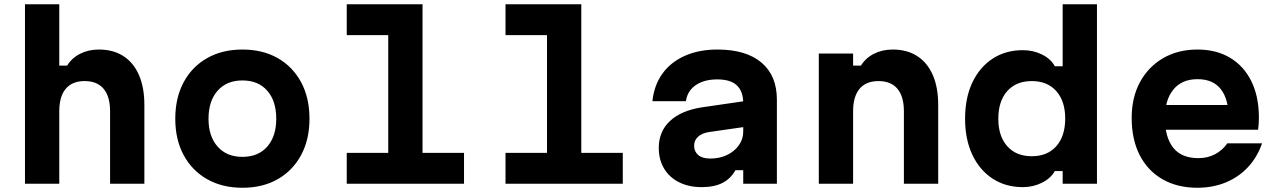

<svg xmlns="http://www.w3.org/2000/svg" viewBox="-20 -868 6040 907"><path d="M98 0V-848H260V-558H297Q319 -594 358.5 -614Q398 -634 447 -634Q515 -634 563 -603Q611 -572 636.5 -513.5Q662 -455 662 -372V0H500V-342Q500 -412 469.5 -448.5Q439 -485 380 -485Q321 -485 290.5 -448.5Q260 -412 260 -342V0Z M1125 19Q1030 19 958.5 -21.5Q887 -62 847.5 -135.5Q808 -209 808 -307Q808 -406 847.5 -479.5Q887 -553 958.5 -593.5Q1030 -634 1125 -634Q1221 -634 1292 -593.5Q1363 -553 1402.5 -479.5Q1442 -406 1442 -307Q1442 -209 1402.5 -135.5Q1363 -62 1292 -21.5Q1221 19 1125 19ZM1125 -127Q1200 -127 1242.5 -175.5Q1285 -224 1285 -307Q1285 -391 1242.5 -439.5Q1200 -488 1125 -488Q1051 -488 1008 -439.5Q965 -391 965 -307Q965 -224 1008 -175.5Q1051 -127 1125 -127Z M1618 -848H1976V-146H2172V0H1618V-146H1814V-702H1618Z M2368 -848H2726V-146H2922V0H2368V-146H2564V-702H2368Z M3502 -391V-269L3328 -244Q3296 -239 3277.5 -222Q3259 -205 3259 -180Q3259 -152 3278.5 -135.5Q3298 -119 3336 -119Q3380 -119 3415 -136Q3450 -153 3470.5 -182Q3491 -211 3491 -246V-380Q3491 -436 3461 -464.5Q3431 -493 3368 -493Q3326 -493 3294.5 -480.5Q3263 -468 3244 -445.5Q3225 -423 3220 -390H3062Q3070 -466 3109.5 -520.5Q3149 -575 3215.5 -604.5Q3282 -634 3369 -634Q3504 -634 3577 -572.5Q3650 -511 3650 -397V0H3491V-64H3454Q3433 -25 3394 -4.5Q3355 16 3295 16Q3234 16 3188 -7Q3142 -30 3117 -72Q3092 -114 3092 -169Q3092 -247 3145 -296.5Q3198 -346 3296 -361Z M3848 0V-615H4010V-558H4047Q4069 -594 4108.5 -614Q4148 -634 4197 -634Q4265 -634 4313 -603Q4361 -572 4386.5 -513.5Q4412 -455 4412 -372V0H4250V-342Q4250 -412 4219.5 -448.5Q4189 -485 4130 -485Q4071 -485 4040.5 -448.5Q4010 -412 4010 -342V0Z M4812 16Q4730 16 4668.5 -24.5Q4607 -65 4573 -137.5Q4539 -210 4539 -307Q4539 -405 4573 -477.5Q4607 -550 4668.5 -590.5Q4730 -631 4812 -631Q4861 -631 4902.5 -610.5Q4944 -590 4963 -555H5000V-848H5162V0H5000V-60H4963Q4944 -26 4902.5 -5Q4861 16 4812 16ZM4854 -130Q4928 -130 4970 -177.5Q5012 -225 5012 -308Q5012 -390 4970 -437.5Q4928 -485 4854 -485Q4780 -485 4738 -437.5Q4696 -390 4696 -307Q4696 -225 4738 -177.5Q4780 -130 4854 -130Z M5457 -372H5834L5784 -311Q5784 -400 5747 -447Q5710 -494 5637 -494Q5563 -494 5523 -445Q5483 -396 5483 -311Q5483 -220 5522 -170.5Q5561 -121 5641 -121Q5685 -121 5720 -139.5Q5755 -158 5778 -191H5942Q5919 -125 5875 -78Q5831 -31 5770 -6Q5709 19 5636 19Q5542 19 5472 -21Q5402 -61 5364 -135Q5326 -209 5326 -311Q5326 -408 5365.5 -480.5Q5405 -553 5475 -593.5Q5545 -634 5637 -634Q5726 -634 5791 -595Q5856 -556 5891.5 -484Q5927 -412 5927 -311Q5927 -297 5926 -282Q5925 -267 5923 -255H5457Z"/></svg>

Font: Martian Mono SemiExpanded SemiExpanded
Style: Bold
Weight: 700
Width: 6
Monospace: yes
Version: Version 1.000